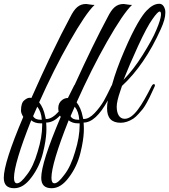

<svg xmlns="http://www.w3.org/2000/svg" viewBox="-136 -647 894 1015"><path d="M-61 348C-28 348 2 329 30 291C59 253 79 210 91 162C115 66 109 22 108 1C133 1 158 -11 181 -36L185 -29C116 133 82 240 82 293C82 330 100 348 137 348C170 348 200 329 228 291C257 253 277 210 289 162C313 66 307 22 306 1C349 1 391 -38 434 -116C431 -101 430 -87 430 -74C430 -23 454 2 502 2C523 2 546 -5 569 -20C586 -31 608 -58 619 -71C631 -86 650 -122 655 -133L669 -163L682 -191C684 -196 683 -199 680 -202C675 -204 670 -200 665 -191C614 -91 571 -19 523 -19C494 -19 481 -47 481 -83C481 -101 487 -129 500 -166L509 -193C588 -266 657 -366 714 -493C730 -528 738 -556 738 -579C738 -585 738 -590 737 -594C732 -616 721 -627 706 -627C684 -627 662 -615 639 -591C616 -567 577 -509 521 -378C493 -313 471 -253 456 -198C453 -195 438 -159 413 -114C400 -92 384 -70 364 -49C344 -28 325 -18 307 -18H304L301 -31C295 -62 284 -87 269 -106C320 -220 373 -327 430 -427C487 -527 531 -592 562 -621C551 -620 523 -626 518 -626C479 -626 457 -604 433 -556C382 -461 324 -342 259 -199L256 -195L223 -129C211 -129 201 -125 192 -118C179 -108 172 -94 172 -75C172 -70 173 -64 174 -57C151 -31 129 -18 110 -18H106L103 -31C97 -62 86 -87 71 -106C122 -220 175 -327 232 -427C289 -527 333 -592 364 -621C353 -620 325 -626 320 -626C281 -626 259 -604 235 -556C174 -443 106 -300 30 -129C26 -130 13 -134 -6 -118C-19 -109 -25 -90 -25 -62C-25 -53 -21 -42 -13 -29C-82 133 -116 240 -116 293C-116 330 -98 348 -61 348ZM-62 293C-62 244 -32 142 29 -11C42 0 59 5 78 5H87V15C87 57 79 104 63 155C48 207 29 248 6 277C-16 307 -33 322 -46 322C-57 322 -62 312 -62 293ZM136 293C136 244 166 142 227 -11C240 0 257 5 276 5H285V15C285 57 277 104 261 155C246 207 227 248 204 277C182 307 165 322 152 322C141 322 136 312 136 293ZM708 -586C717 -586 723 -565 691 -490C676 -453 651 -409 618 -356C585 -303 551 -260 517 -225C537 -276 563 -336 594 -404C626 -473 651 -520 670 -546C689 -573 701 -586 708 -586ZM277 -14C257 -14 244 -20 237 -33L259 -83C273 -66 281 -43 283 -14ZM79 -14C59 -14 46 -20 39 -33L61 -83C75 -66 83 -43 85 -14Z"/></svg>

Font: VL Great Vibes
Style: Regular
Weight: 400
Designer: Robert E. Leuschke
Foundry: Robert E. Leuschke
Version: Version 1.001